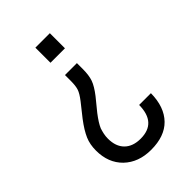

<svg xmlns="http://www.w3.org/2000/svg" viewBox="-202 -589 833 833"><g transform="rotate(-45 214.5 -172.5)"><path d="M93.8 116.2Q46.9 70.3 46.9 -4.9Q46.9 -43 59.6 -72.3Q66.4 -87.9 77.1 -105.5Q87.9 -123 103.5 -143.6L151.4 -204.1Q171.9 -230.5 177.7 -248Q183.6 -265.6 183.6 -296.9V-332H256.8V-295.9Q256.8 -257.8 248 -232.4Q239.3 -208 212.9 -173.8L166 -116.2Q153.3 -99.6 144 -85Q134.8 -70.3 129.9 -58.6Q126 -46.9 123 -33.2Q120.1 -19.5 120.1 -4.9Q120.1 43 146.5 69.3Q172.9 95.7 220.7 95.7Q318.4 95.7 319.3 -12.7H391.6Q390.6 71.3 345.7 117.2Q301.8 162.1 218.8 162.1Q141.6 162.1 93.8 116.2ZM176.8 -506.8H265.6V-414.1H176.8Z"/></g></svg>

Font: Dinish
Style: Regular
Weight: 400
Designer: Bert Driehuis
Foundry: Playbeing
Version: Version 3.006; git-39231f3c-release